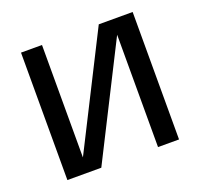

<svg xmlns="http://www.w3.org/2000/svg" viewBox="-96 -617 753 723"><g transform="rotate(-20 280.5 -255.5)"><path d="M56.9 0V-510.7H141V-60.1L368.5 -510.7H504.3V0H420.1V-450.2L192.8 0Z"/></g></svg>

Font: TikTok Sans Light
Style: Regular
Weight: 300
Version: Version 4.000